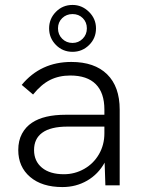

<svg xmlns="http://www.w3.org/2000/svg" viewBox="-20 -751 577 778"><path d="M404 -92Q378 -45 333 -19Q288 7 233 7Q150 7 102 -34Q54 -75 54 -143Q54 -181 69 -209Q84 -237 110 -254Q158 -286 246 -286H403V-307Q403 -375 368 -410Q333 -445 265 -445Q219 -445 183 -427Q147 -409 114 -368L68 -407Q145 -500 269 -500Q363 -500 414 -450Q465 -400 465 -307V0H407ZM239 -45Q283 -45 321 -66.5Q359 -88 381 -126Q403 -164 403 -211V-238H254Q185 -238 151 -213Q118 -189 118 -143Q118 -98 150 -71.5Q182 -45 239 -45ZM179 -636Q179 -675 206.5 -703Q234 -731 274 -731Q312 -731 340.5 -703Q369 -675 369 -636Q369 -596 341 -568.5Q313 -541 274 -541Q234 -541 206.5 -569Q179 -597 179 -636ZM332 -636Q332 -661 315.5 -677.5Q299 -694 274 -694Q249 -694 232 -677.5Q215 -661 215 -636Q215 -611 232 -594Q249 -577 274 -577Q298 -577 315 -594Q332 -611 332 -636Z"/></svg>

Font: Hanken Grotesk Light
Style: Regular
Weight: 300
Designer: Alfredo Marco Pradil
Foundry: Hanken Design Co.
Version: Version 3.014